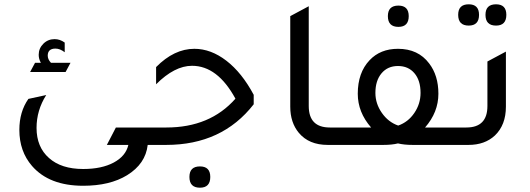

<svg xmlns="http://www.w3.org/2000/svg" viewBox="-20 -674 2463 893"><path d="M120 -339 143 -382H170Q160 -400 160 -419Q160 -449 181.5 -470.5Q203 -492 234 -492Q259 -492 281 -476V-431Q259 -448 238 -448Q202 -448 202 -415Q202 -398 217 -382H308L285 -339ZM667 0Q657 88 571 141Q491 190 367 190Q209 190 129 98Q70 30 70 -70Q70 -154 112 -214L195 -232Q150 -161 150 -79Q150 10 208 61Q265 112 367 112Q453 112 509 82Q565 52 577 0H477L519 -81H670V0Z M617 0V-81H754Q957 -81 1075 -215Q992 -368 873 -368Q792 -368 706 -282V-362Q790 -447 884 -447Q961 -447 1033 -391.5Q1105 -336 1160 -233V-189Q1013 0 753 0ZM910 199Q861 199 861 149Q861 100 910 100Q958 100 958 149Q958 199 910 199Z M1504 0Q1417 0 1370 -56Q1330 -104 1330 -178V-599L1416 -645V-181Q1416 -81 1514 -81H1580V0Z M1833 -549Q1784 -549 1784 -599Q1784 -648 1833 -648Q1881 -648 1881 -599Q1881 -549 1833 -549ZM1957 -81H2143V0H1899Q1860 0 1831 -7Q1803 0 1763 0H1520V-81H1706Q1644 -152 1644 -238Q1644 -336 1699 -394Q1749 -447 1831 -447Q1925 -447 1976 -379Q2019 -323 2019 -238Q2019 -152 1957 -81ZM1832 -90Q1878 -106 1907 -148.5Q1936 -191 1936 -242Q1936 -300 1907.5 -333.5Q1879 -367 1831 -367Q1783 -367 1754.5 -333Q1726 -299 1726 -242Q1726 -192 1756 -149Q1786 -106 1832 -90Z M2160 -555Q2111 -555 2111 -605Q2111 -654 2160 -654Q2208 -654 2208 -605Q2208 -555 2160 -555ZM2287 -555Q2238 -555 2238 -605Q2238 -654 2287 -654Q2335 -654 2335 -605Q2335 -555 2287 -555ZM2083 0V-81H2149Q2247 -81 2247 -181V-388L2333 -434V-178Q2333 -93 2282 -44Q2235 0 2159 0Z"/></svg>

Font: Space Grotesk Medium
Style: Regular
Weight: 500
Designer: Florian Karsten
Foundry: Florian Karsten
Version: Version 2.000